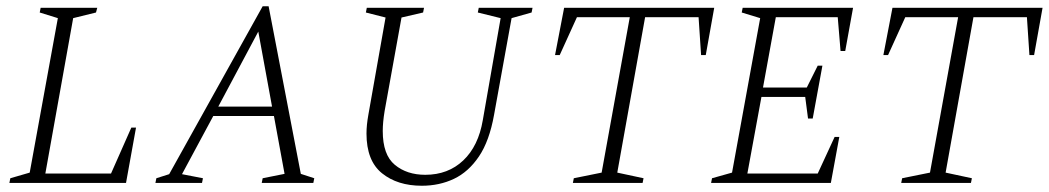

<svg xmlns="http://www.w3.org/2000/svg" viewBox="-20 -585 3354 614"><path d="M10 0 13 -15 75 -33 165 -527 107 -545 110 -560H291L287 -545L214 -527L125 -30H335L400 -177H415L383 0Z M477 0 480 -15 521 -28 820 -565H839L942 -29L985 -15L982 0H817L820 -15L890 -29L856 -214H662L562 -28L629 -15L626 0ZM678 -244H850L806 -484Z M1329 9Q1251 9 1201.5 -31Q1152 -71 1152 -158Q1152 -185 1158 -218L1213 -529L1150 -545L1153 -560H1336L1333 -545L1264 -529L1210 -230Q1204 -194 1204 -166Q1204 -90 1242.5 -58Q1281 -26 1340 -26Q1413 -26 1461.5 -72Q1510 -118 1524 -201L1581 -527L1508 -545L1511 -560H1683L1680 -545L1616 -527L1560 -218Q1545 -134 1511.5 -84.5Q1478 -35 1431.5 -13Q1385 9 1329 9Z M1812 0 1815 -15 1904 -33 1994 -530H1825L1770 -409H1755L1784 -560H2264L2237 -409H2222L2214 -530H2043L1954 -33L2038 -15L2035 0Z M2254 0 2257 -15 2321 -33 2411 -527 2352 -545 2355 -560H2708L2683 -422H2668L2659 -530H2461L2420 -305H2560L2595 -375H2610L2579 -206H2564L2555 -275H2415L2370 -30H2595L2649 -147H2664L2637 0Z M2862 0 2865 -15 2954 -33 3044 -530H2875L2820 -409H2805L2834 -560H3314L3287 -409H3272L3264 -530H3093L3004 -33L3088 -15L3085 0Z"/></svg>

Font: Spectral SC ExtraLight
Style: Italic
Weight: 275
Italic angle: -10°
Designer: Jean-Baptiste Levee
Foundry: Production Type
Version: Version 2.001